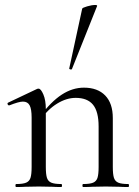

<svg xmlns="http://www.w3.org/2000/svg" viewBox="-20 -751 557 771"><path d="M314 -12Q341 -12 354 -17.5Q367 -23 371.5 -37Q376 -51 376 -81V-243Q376 -303 353.5 -330.5Q331 -358 284 -358Q247 -358 209.5 -335Q172 -312 145 -272L141 -284Q185 -343 228 -371Q271 -399 317 -399Q372 -399 402.5 -367.5Q433 -336 433 -277V-81Q433 -51 437.5 -37Q442 -23 455 -17.5Q468 -12 495 -12Q498 -12 498 -6Q498 0 495 0Q472 0 459 -1L405 -2L350 -1Q337 0 314 0Q311 0 311 -6Q311 -12 314 -12ZM45 -12Q72 -12 85 -17.5Q98 -23 102.5 -37Q107 -51 107 -81V-279Q107 -313 99 -328Q91 -343 72 -343Q56 -343 18 -328H16Q12 -328 10.5 -332.5Q9 -337 13 -339L129 -394Q131 -395 135 -395Q144 -395 154 -372Q164 -349 164 -313V-81Q164 -51 168.5 -37Q173 -23 186 -17.5Q199 -12 226 -12Q229 -12 229 -6Q229 0 226 0Q203 0 190 -1L136 -2L81 -1Q68 0 45 0Q42 0 42 -6Q42 -12 45 -12ZM265 -472Q262 -472 259.5 -473.5Q257 -475 258 -476L310 -716Q311 -720 330 -725.5Q349 -731 362 -731Q371 -731 370 -727L269 -474Q269 -472 265 -472Z"/></svg>

Font: Cormorant Infant
Style: Regular
Weight: 400
Designer: Christian Thalmann (Catharsis Fonts)
Foundry: Catharsis Fonts
Version: Version 4.000